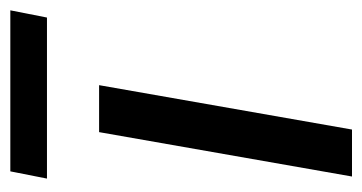

<svg xmlns="http://www.w3.org/2000/svg" viewBox="-185 -517 702 372"><g transform="rotate(-90 166.0 -331.0)"><path d="M96 -490H187L101 0H10ZM20 -662H332L318 -591H6Z"/></g></svg>

Font: Cabin
Style: Italic
Weight: 400
Italic angle: -7°
Designer: Pablo Impallari
Foundry: Pablo Impallari. http://www.impallari.com Igino Marini. http://www.ikern.com
Version: Version 2.200